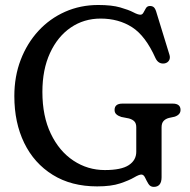

<svg xmlns="http://www.w3.org/2000/svg" viewBox="-20 -733 762 770"><path d="M628 -22.5Q628 16.5 596.5 16.5Q582.5 16.5 575 4Q567.5 -8.5 561.8 -20.8Q556 -33 547 -33Q537.5 -33 517.5 -21.2Q497.5 -9.5 461.8 2.5Q426 14.5 369.5 14.5Q266 14.5 191.5 -31.8Q117 -78 77.2 -159.5Q37.5 -241 37.5 -347.5Q37.5 -426.5 63 -493Q88.5 -559.5 134 -609Q179.5 -658.5 241 -685.8Q302.5 -713 374 -713Q428.5 -713 462.2 -703.2Q496 -693.5 514.5 -683.8Q533 -674 543 -674Q551 -674 555.5 -682.8Q560 -691.5 565.2 -700.2Q570.5 -709 581.5 -709Q592 -709 598 -702.8Q604 -696.5 608.5 -679.5L660 -512Q663.5 -499.5 657.5 -490Q651.5 -480.5 639 -478.5Q615 -475.5 603.5 -500Q563.5 -589.5 509.5 -624Q455.5 -658.5 383.5 -658.5Q316.5 -658.5 263.8 -622.5Q211 -586.5 180.5 -520.2Q150 -454 150 -364.5Q150 -267 183.8 -196.8Q217.5 -126.5 274.5 -88.8Q331.5 -51 400.5 -51Q466.5 -51 496.5 -70.8Q526.5 -90.5 526.5 -124.5V-222.5Q526.5 -238 519 -246Q511.5 -254 497 -258L466.5 -264Q454 -268 446.8 -274.5Q439.5 -281 439.5 -292Q439.5 -317.5 471 -317.5H672.5Q704 -317.5 704 -292Q704 -273 680.5 -265L657.5 -260Q644 -256.5 636 -247.8Q628 -239 628 -222.5Z"/></svg>

Font: Fraunces 72pt SuperSoft
Style: Regular
Weight: 400
Version: Version 1.000;[b76b70a41]